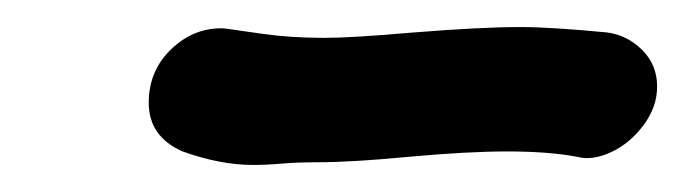

<svg xmlns="http://www.w3.org/2000/svg" viewBox="-20 -716 506 142"><path d="M167 -594Q143 -594 115 -604Q90 -615 90 -640Q90 -664 107 -680Q124 -696 146 -695Q153 -694 174 -691Q195 -688 220 -688Q240 -688 286 -692Q336 -696 365 -696Q387 -696 429 -692Q444 -690 455 -679Q466 -668 466 -652Q466 -637 456 -623.5Q446 -610 432 -603.5Q418 -597 407 -600Q386 -604 355 -604Q326 -604 282 -600Q240 -596 215 -596Q200 -596 188.5 -595Q177 -594 167 -594Z"/></svg>

Font: Mali SemiBold
Style: Italic
Weight: 600
Italic angle: -10°
Version: Version 1.000; ttfautohint (v1.6)